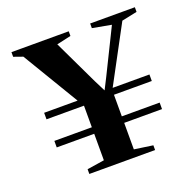

<svg xmlns="http://www.w3.org/2000/svg" viewBox="-130 -877 1023 1011"><g transform="rotate(-20 382.0 -371.5)"><path d="M276.5 -384 87.5 -699 36.5 -717V-743H357.5V-717L277.5 -699L397 -448.5L428.5 -386L460.5 -449L583 -697.5L477.5 -717V-743H728V-717L642 -699L473 -384H679V-347.5H467V-226.5H679V-190H467V-41.5L571 -26.5V0H202.5V-26.5L299 -41.5V-190H89V-226.5H299V-347.5H89V-384Z"/></g></svg>

Font: Merriweather 120pt ExtraBold
Style: Regular
Weight: 800
Version: Version 2.100